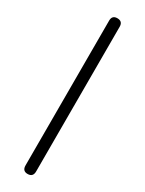

<svg xmlns="http://www.w3.org/2000/svg" viewBox="-235 -742 724 959"><g transform="rotate(30 127.0 -262.0)"><path d="M127 187Q97 187 97 155V-680Q97 -711 127 -711Q158 -711 158 -680V155Q158 187 127 187Z"/></g></svg>

Font: Nunito Light
Style: Regular
Weight: 300
Designer: Vernon Adams
Foundry: Vernon Adams
Version: Version 3.601; ttfautohint (v1.8.2.53-6de2)